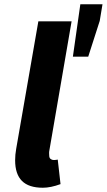

<svg xmlns="http://www.w3.org/2000/svg" viewBox="-20 -868 501 901"><path d="M51 -116Q51 -142 56 -170L160 -768H316L212 -164Q210 -154 210.5 -148.5Q211 -143 211 -138Q211 -127 217.5 -122Q224 -117 232 -117Q241 -117 251 -119L264 -4Q218 13 181 13Q115 13 83 -19Q51 -51 51 -116ZM357 -848H461L448 -770L394 -602H322Z"/></svg>

Font: Nebula Sans Bold
Style: Regular
Weight: 700
Italic angle: -9°
Designer: Paul D. Hunt for Adobe (as Source Sans)
Foundry: Nebula Entertainment & Broadcasting LLC
Version: Version 1.010